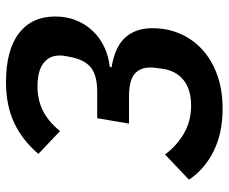

<svg xmlns="http://www.w3.org/2000/svg" viewBox="-81 -669 762 640"><g transform="rotate(-90 300.0 -349.0)"><path d="M258 12Q176 12 116 -18Q56 -48 21 -100L105 -180Q134 -141 175 -117Q216 -93 268 -93Q322 -93 353.5 -118.5Q385 -144 391 -190L393 -205Q394 -211 394.5 -217.5Q395 -224 395 -229Q395 -263 373.5 -281.5Q352 -300 297 -300H208L226 -406H315Q369 -406 395.5 -427.5Q422 -449 431 -500L433 -511Q435 -521 435 -531Q435 -566 409 -585.5Q383 -605 332 -605Q286 -605 250 -586.5Q214 -568 183 -530L107 -602Q152 -655 210 -682.5Q268 -710 346 -710Q453 -710 509 -667Q565 -624 565 -546Q565 -507 552 -475.5Q539 -444 516.5 -420.5Q494 -397 463.5 -382.5Q433 -368 397 -364L396 -358Q464 -347 495 -312.5Q526 -278 526 -222Q526 -172 507.5 -129.5Q489 -87 454.5 -55.5Q420 -24 370.5 -6Q321 12 258 12Z"/></g></svg>

Font: IBM Plex Mono SemiBold
Style: Italic
Weight: 600
Italic angle: -9°
Monospace: yes
Designer: Mike Abbink, Paul van der Laan, Pieter van Rosmalen
Foundry: Bold Monday
Version: Version 2.3